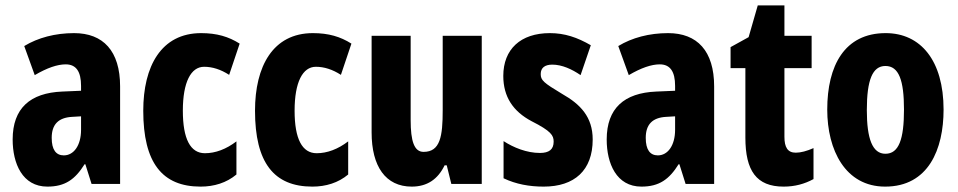

<svg xmlns="http://www.w3.org/2000/svg" viewBox="-20 -683 3559 713"><path d="M255 -560C185 -560 121 -543 70 -512L109 -404C155 -431 193 -444 224 -444C263 -444 281 -417 281 -364V-346L211 -343C92 -338 27 -281 27 -165C27 -76 63 10 156 10C222 10 259 -17 294 -73H297L320 0H426V-362C426 -494 363 -560 255 -560ZM247 -249 281 -251V-201C281 -143 254 -106 217 -106C188 -106 172 -127 172 -171C172 -221 197 -246 247 -249Z M725 10C775 10 821 -4 858 -35V-158C820 -129 780 -114 741 -114C687 -114 659 -167 659 -272C659 -378 689 -435 738 -435C769 -435 800 -425 831 -405L870 -521C829 -547 785 -560 727 -560C578 -560 512 -436 512 -272C512 -79 582 10 725 10Z M1140 10C1190 10 1236 -4 1273 -35V-158C1235 -129 1195 -114 1156 -114C1102 -114 1074 -167 1074 -272C1074 -378 1104 -435 1153 -435C1184 -435 1215 -425 1246 -405L1285 -521C1244 -547 1200 -560 1142 -560C993 -560 927 -436 927 -272C927 -79 997 10 1140 10Z M1769 -550H1624V-274C1624 -177 1615 -119 1553 -119C1518 -119 1505 -159 1505 -237V-550H1360V-191C1360 -65 1412 10 1509 10C1566 10 1606 -17 1631 -69H1639L1656 0H1769Z M2181 -165C2181 -249 2135 -296 2068 -334C1998 -376 1988 -385 1988 -408C1988 -431 2003 -443 2031 -443C2067 -443 2104 -426 2136 -404L2174 -515C2124 -544 2077 -560 2022 -560C1913 -560 1849 -500 1849 -401C1849 -323 1886 -269 1954 -233C2027 -196 2036 -180 2036 -157C2036 -128 2019 -115 1985 -115C1936 -115 1887 -135 1850 -159V-21C1896 1 1946 10 1999 10C2113 10 2181 -50 2181 -165Z M2461 -560C2391 -560 2327 -543 2276 -512L2315 -404C2361 -431 2399 -444 2430 -444C2469 -444 2487 -417 2487 -364V-346L2417 -343C2298 -338 2233 -281 2233 -165C2233 -76 2269 10 2362 10C2428 10 2465 -17 2500 -73H2503L2526 0H2632V-362C2632 -494 2569 -560 2461 -560ZM2453 -249 2487 -251V-201C2487 -143 2460 -106 2423 -106C2394 -106 2378 -127 2378 -171C2378 -221 2403 -246 2453 -249Z M2935 -116C2905 -116 2893 -136 2893 -175V-430H2994V-550H2893V-663H2794L2760 -545L2693 -508V-430H2748V-172C2748 -49 2789 10 2890 10C2932 10 2968 0 3001 -18V-133C2976 -122 2954 -116 2935 -116Z M3484 -276C3484 -458 3399 -560 3269 -560C3116 -560 3052 -439 3052 -276C3052 -126 3119 10 3267 10C3428 10 3484 -129 3484 -276ZM3199 -274C3199 -386 3220 -438 3268 -438C3318 -438 3337 -385 3337 -276C3337 -166 3318 -112 3268 -112C3220 -112 3199 -167 3199 -274Z"/></svg>

Font: Noto Sans Myanmar ExtraCondensed ExtraBold
Style: Regular
Weight: 800
Width: 2
Designer: Monotype Design Team
Foundry: Monotype Imaging Inc.
Version: Version 2.107